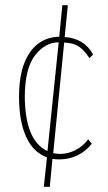

<svg xmlns="http://www.w3.org/2000/svg" viewBox="-20 -643 415 736"><path d="M171 73H148L160 -40Q107 -59 80 -119Q53 -179 53 -271Q53 -351 73.5 -402Q94 -453 129 -477.5Q164 -502 207 -502L219 -623H240L228 -501Q303 -496 337 -434L323 -420Q305 -448 284.5 -463Q264 -478 226 -480L184 -56Q197 -53 211 -53Q240 -53 269 -67.5Q298 -82 318 -109L332 -92Q308 -62 276 -47Q244 -32 208 -32Q194 -32 181 -34ZM75 -274Q76 -103 162 -64L205 -481Q152 -480 114 -430.5Q76 -381 75 -274Z"/></svg>

Font: Inconsolata Condensed ExtraLight
Style: Regular
Weight: 200
Width: 3
Monospace: yes
Designer: Raph Levien, Cyreal, Brenton Simpson
Foundry: Raph Levien, Cyreal, Google
Version: Version 3.100; ttfautohint (v1.8.4.7-5d5b)